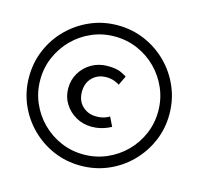

<svg xmlns="http://www.w3.org/2000/svg" viewBox="-100 -782 952 904"><g transform="rotate(15 376.0 -330.0)"><path d="M25 -329.5Q25 -400.5 51.5 -462.5Q78 -524.5 125.2 -571.5Q172.5 -618.5 234.2 -645.2Q296 -672 366.5 -672Q437.5 -672 499.5 -645.2Q561.5 -618.5 608.5 -571.5Q655.5 -524.5 682.2 -462.5Q709 -400.5 709 -329.5Q709 -259 682.2 -197.2Q655.5 -135.5 608.5 -88.2Q561.5 -41 499.5 -14.5Q437.5 12 366.5 12Q296 12 234.2 -14.5Q172.5 -41 125.2 -88.2Q78 -135.5 51.5 -197.2Q25 -259 25 -329.5ZM79.5 -329.5Q79.5 -270.5 102 -218.5Q124.5 -166.5 164 -127Q203.5 -87.5 255.5 -65Q307.5 -42.5 366.5 -42.5Q426 -42.5 478.2 -65Q530.5 -87.5 570 -127Q609.5 -166.5 632 -218.5Q654.5 -270.5 654.5 -329.5Q654.5 -389 632 -441Q609.5 -493 570 -532.8Q530.5 -572.5 478.2 -595Q426 -617.5 366.5 -617.5Q307.5 -617.5 255.5 -595Q203.5 -572.5 164 -532.8Q124.5 -493 102 -441Q79.5 -389 79.5 -329.5ZM377.5 -422Q400 -422 418.2 -415Q436.5 -408 442 -402.5L464 -448Q463 -450 439 -462.2Q415 -474.5 370 -474.5Q327.5 -474.5 292.8 -454.8Q258 -435 237.5 -401Q217 -367 217 -325Q217 -284 237.5 -251Q258 -218 292.8 -198.2Q327.5 -178.5 370 -178.5Q392.5 -178.5 411.8 -183.2Q431 -188 445 -194Q459 -200 464 -203L442 -248Q436 -243 418.8 -237Q401.5 -231 378.5 -231Q338 -231 310.8 -256.8Q283.5 -282.5 283.5 -326.5Q283.5 -369.5 310.2 -395.8Q337 -422 377.5 -422Z"/></g></svg>

Font: League Spartan Thin
Style: Regular
Weight: 400
Version: Version 2.002